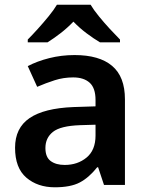

<svg xmlns="http://www.w3.org/2000/svg" viewBox="-20 -786 628 816"><path d="M297 -552Q402 -552 456.5 -506Q511 -460 511 -364V0H422L397 -75H393Q358 -31 319 -10.5Q280 10 213 10Q140 10 92 -31Q44 -72 44 -158Q44 -242 105.5 -284Q167 -326 292 -331L386 -334V-361Q386 -412 361 -434.5Q336 -457 291 -457Q250 -457 212.5 -445Q175 -433 138 -417L98 -505Q138 -526 189.5 -539Q241 -552 297 -552ZM320 -254Q237 -251 205 -225.5Q173 -200 173 -157Q173 -118 195.5 -101.5Q218 -85 255 -85Q310 -85 348 -116.5Q386 -148 386 -210V-256ZM365 -766Q378 -744 400.5 -716.5Q423 -689 447 -663Q471 -637 490 -618V-606H405Q378 -622 348 -644.5Q318 -667 292 -694Q266 -667 237.5 -645Q209 -623 182 -606H98V-618Q117 -637 140.5 -663Q164 -689 186.5 -716.5Q209 -744 222 -766Z"/></svg>

Font: Noto Sans Gujarati UI SemiBold
Style: Regular
Weight: 600
Designer: Jelle Bosma - Monotype Design Team, Universal Thirst
Foundry: Monotype Imaging Inc.
Version: Version 2.106; ttfautohint (v1.8.4.7-5d5b)